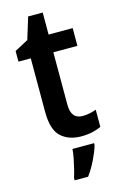

<svg xmlns="http://www.w3.org/2000/svg" viewBox="-132 -717 626 994"><g transform="rotate(-15 180.5 -220.0)"><path d="M266 -90Q285 -90 304 -94Q323 -98 339 -104V-12Q318 -2 291.5 4Q265 10 232 10Q165 10 124 -27.5Q83 -65 83 -161V-448H17V-505L90 -544L126 -661H204V-543H333V-448H204V-167Q204 -90 266 -90ZM286 71Q276 105 256 146Q236 187 211 221H139V208Q145 190 151.5 163.5Q158 137 163.5 109Q169 81 170 61H286Z"/></g></svg>

Font: Noto Sans Hebrew SemiCondensed SemiBold
Style: Regular
Weight: 600
Width: 4
Designer: Monotype Design Team
Foundry: Monotype Imaging Inc.
Version: Version 2.004; ttfautohint (v1.8.4.7-5d5b)